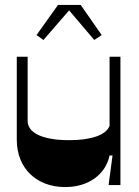

<svg xmlns="http://www.w3.org/2000/svg" viewBox="-20 -750 564 778"><path d="M244 8C340 8 408 -44 424 -120H436L420 0H468V-520H424V-240C410 -203 350 -182 260 -182C154 -182 92 -211 92 -260V-520H48V-184C48 -68 128 8 244 8ZM128 -608 156 -588 260 -708 362 -588 392 -608 307 -730H215Z"/></svg>

Font: Ribes
Style: Bold
Weight: 900
Designer: Luigi Gorlero
Foundry: Collletttivo
Version: Version 2.100;Glyphs 3.1.2 (3151)